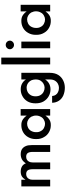

<svg xmlns="http://www.w3.org/2000/svg" viewBox="984 -1804 1054 3063"><g transform="rotate(-90 1511.5 -273.0)"><path d="M619 -280V0H728V-293Q728 -356 712 -389Q696 -428 663 -450Q631 -470 581 -470Q537 -470 499 -450Q464 -430 437 -388Q422 -428 389 -449Q354 -470 305 -470Q259 -470 228 -451Q198 -432 175 -393V-460H69V0H175V-280Q175 -314 187 -336Q198 -359 219 -371Q238 -383 266 -383Q306 -383 325 -358Q343 -332 343 -280V0H451V-280Q451 -314 463 -336Q474 -359 495 -371Q514 -383 543 -383Q582 -383 601 -358Q619 -332 619 -280Z M1198 0H1303V-471H1198V-375Q1179 -405 1143 -432Q1100 -462 1044 -460Q986 -460 936 -433Q884 -404 855 -352Q822 -294 824 -225Q822 -154 855 -99Q884 -46 936 -18Q985 10 1044 10Q1100 12 1143 -18Q1175 -41 1198 -75ZM1178 -147Q1162 -116 1129 -99Q1100 -82 1069 -82Q1034 -82 1002 -99Q969 -116 953 -147Q932 -181 934 -225Q933 -264 953 -302Q970 -334 1002 -351Q1034 -368 1071 -368Q1102 -368 1131 -351Q1160 -335 1180 -303Q1200 -261 1199 -225Q1199 -183 1178 -147Z M1511 31H1403Q1404 89 1434 137Q1462 182 1516 208Q1576 234 1643 234Q1706 234 1760 207Q1815 180 1848 127Q1881 73 1881 -10V-460H1775V-10Q1775 44 1756 75Q1737 107 1705 124Q1674 140 1641 140Q1602 140 1573 125Q1544 112 1528 86Q1513 65 1511 31ZM1508 -442Q1456 -414 1425 -362Q1394 -310 1394 -233Q1394 -156 1425 -104Q1457 -51 1508 -23Q1557 5 1618 5Q1676 5 1720 -24Q1764 -53 1789 -106Q1814 -155 1814 -233Q1814 -312 1789 -361Q1764 -414 1720 -442Q1677 -470 1618 -470Q1557 -470 1508 -442ZM1525 -155Q1506 -186 1506 -233Q1506 -280 1525 -311Q1545 -344 1576 -360Q1607 -376 1644 -376Q1668 -376 1691 -367Q1714 -358 1733 -340Q1752 -321 1764 -295Q1775 -260 1775 -233Q1775 -185 1756 -154Q1737 -123 1706 -106Q1674 -89 1644 -89Q1608 -89 1576 -106Q1544 -123 1525 -155Z M2124 -780H2015V0H2124Z M2278 -690Q2257 -670 2257 -643Q2257 -616 2278 -597Q2298 -577 2325 -577Q2354 -577 2374 -597Q2394 -617 2394 -643Q2394 -670 2374 -690Q2355 -709 2325 -709Q2297 -709 2278 -690ZM2379 -460H2272V0H2379Z M2861 0H2966V-471H2861V-375Q2842 -405 2806 -432Q2763 -462 2707 -460Q2649 -460 2599 -433Q2547 -404 2518 -352Q2485 -294 2487 -225Q2485 -154 2518 -99Q2547 -46 2599 -18Q2648 10 2707 10Q2763 12 2806 -18Q2838 -41 2861 -75ZM2841 -147Q2825 -116 2792 -99Q2763 -82 2732 -82Q2697 -82 2665 -99Q2632 -116 2616 -147Q2595 -181 2597 -225Q2596 -264 2616 -302Q2633 -334 2665 -351Q2697 -368 2734 -368Q2765 -368 2794 -351Q2823 -335 2843 -303Q2863 -261 2862 -225Q2862 -183 2841 -147Z"/></g></svg>

Font: NM-font
Style: Medium
Weight: 500
Designer: ""
Foundry: ""
Version: ""